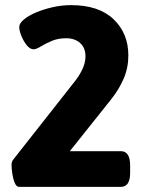

<svg xmlns="http://www.w3.org/2000/svg" viewBox="-20 -728 575 748"><path d="M54 0Q44 0 37.5 -15.5Q31 -31 28 -51Q25 -71 25 -85Q25 -92 26.5 -97Q28 -102 33 -108L273 -413Q291 -436 302 -460.5Q313 -485 313 -508Q313 -542 292 -560.5Q271 -579 238 -579Q206 -579 181.5 -568.5Q157 -558 139 -547Q121 -536 111 -536Q97 -536 84.5 -551.5Q72 -567 63.5 -587.5Q55 -608 55 -623Q55 -637 73 -652Q91 -667 120.5 -679.5Q150 -692 185.5 -700Q221 -708 257 -708Q365 -708 422.5 -653Q480 -598 480 -512Q480 -464 462 -422Q444 -380 413 -341L252 -139H451Q487 -139 487 -83V-55Q487 0 451 0Z"/></svg>

Font: Asap ExtraBold
Style: Regular
Weight: 800
Designer: Pablo Cosgaya
Foundry: Omnibus-Type
Version: Version 3.001; ttfautohint (v1.8.4.7-5d5b)